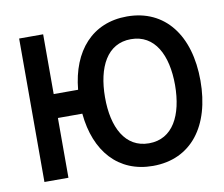

<svg xmlns="http://www.w3.org/2000/svg" viewBox="-81 -835 1108 949"><g transform="rotate(-10 473.0 -360.0)"><path d="M613 -735C439.5 -735 331 -612.5 313 -420H190.5V-720H70V0H190.5V-300H313C331 -107.5 439.5 15 613 15C804.5 15 916.5 -131.5 916.5 -360C916.5 -586.5 804.5 -735 613 -735ZM613 -98.5C494 -98.5 437 -208.5 437.5 -360C438 -511.5 494 -621 613 -621C732.5 -621 789 -511.5 789 -360C788.5 -208.5 732.5 -98.5 613 -98.5Z"/></g></svg>

Font: Hauora
Style: Bold
Weight: 700
Designer: Wayne Shih
Foundry: WCYS
Version: Version 1.001;hotconv 1.0.109;makeotfexe 2.5.65596